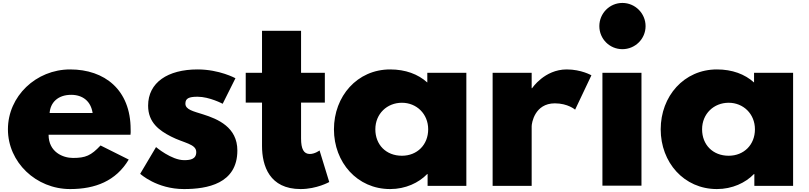

<svg xmlns="http://www.w3.org/2000/svg" viewBox="-20 -1266 5512 1308"><path d="M869 -348C871 -357 870 -373 870 -384C870 -655 692 -793 458 -793C225 -793 34 -610 34 -385C34 -161 225 22 458 22C629 22 770 -33 857 -179L665 -275C600 -206 563 -190 477 -190C409 -190 311 -230 311 -348ZM318 -496C323 -566 373 -620 465 -620C543 -620 599 -577 611 -496Z M1326 -793C1123 -793 989 -704 989 -546C989 -430 1067 -376 1145 -336C1232 -291 1317 -286 1317 -230C1317 -179 1272 -175 1234 -175C1148 -175 1043 -264 1043 -264L935 -82C935 -82 1047 22 1233 22C1391 22 1597 -14 1597 -241C1597 -399 1465 -455 1363 -487C1297 -508 1243 -519 1243 -560C1243 -596 1267 -607 1326 -607C1407 -607 1497 -559 1497 -559L1584 -733C1584 -733 1475 -793 1326 -793Z M1765 -770H1654V-567H1765V-272C1765 -136 1816 22 2028 22C2138 22 2223 -26 2223 -26L2157 -241C2157 -241 2125 -217 2091 -217C2049 -217 2031 -251 2031 -323V-567H2193V-770H2031V-1056H1765Z M2255 -385C2255 -160 2413 22 2638 22C2743 22 2833 -21 2890 -80H2893V0H3157V-770H2891V-704C2828 -761 2742 -793 2638 -793C2413 -793 2255 -610 2255 -385ZM2537 -385C2537 -491 2617 -566 2718 -566C2817 -566 2897 -491 2897 -385C2897 -280 2822 -205 2718 -205C2610 -205 2537 -280 2537 -385Z M3336 0H3602V-406C3602 -426 3622 -562 3760 -562C3849 -562 3898 -519 3898 -519L4009 -753C4009 -753 3940 -793 3841 -793C3689 -793 3605 -665 3605 -665H3602V-770H3336Z M4220 -1246C4133 -1246 4063 -1175 4063 -1088C4063 -1001 4133 -931 4220 -931C4307 -931 4378 -1001 4378 -1088C4378 -1175 4307 -1246 4220 -1246ZM4084 -770H4350V-1H4084Z M4481 -385C4481 -160 4639 22 4864 22C4969 22 5059 -21 5116 -80H5119V0H5383V-770H5117V-704C5054 -761 4968 -793 4864 -793C4639 -793 4481 -610 4481 -385ZM4763 -385C4763 -491 4843 -566 4944 -566C5043 -566 5123 -491 5123 -385C5123 -280 5048 -205 4944 -205C4836 -205 4763 -280 4763 -385Z"/></svg>

Font: Poland Can Into
Style: BigWritings
Weight: 700
Foundry: Cannot Into Space Fonts
Version: Version 0.92